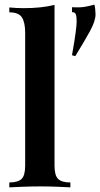

<svg xmlns="http://www.w3.org/2000/svg" viewBox="-20 -804 430 824"><path d="M214 -783V-93Q214 -51 229.5 -36Q245 -21 282 -21V0Q264 -1 227.5 -2.5Q191 -4 153 -4Q116 -4 77.5 -2.5Q39 -1 20 0V-21Q57 -21 72.5 -36Q88 -51 88 -93V-663Q88 -708 74 -729.5Q60 -751 20 -751V-772Q52 -769 82 -769Q120 -769 153 -772.5Q186 -776 214 -783ZM385 -784Q387 -779 388.5 -765.5Q390 -752 390 -743Q390 -714 366.5 -671Q343 -628 303 -563L289 -567Q301 -635 305 -667Q309 -699 309 -712Q309 -732 305.5 -742Q302 -752 289 -752V-773Q324 -771 345.5 -775Q367 -779 385 -784Z"/></svg>

Font: Playfair Display SemiBold
Style: Regular
Weight: 600
Designer: Claus Eggers Sørensen
Foundry: Claus Eggers Sørensen
Version: Version 1.203